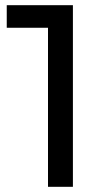

<svg xmlns="http://www.w3.org/2000/svg" viewBox="-20 -720 409 740"><path d="M6 -700H261V0H165V-613H6Z"/></svg>

Font: Montserrat arm
Style: Regular
Weight: 400
Designer: Julieta Ulanovsky
Foundry: Julieta Ulanovsky
Version: Version 6.000;PS 006.000;hotconv 1.0.88;makeotf.lib2.5.64775